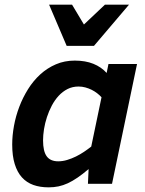

<svg xmlns="http://www.w3.org/2000/svg" viewBox="-20 -786 622 821"><path d="M32.2 -168Q32.2 -206.5 39.8 -248Q47.4 -289.6 62.5 -329.3Q77.6 -369.1 100.1 -405Q122.6 -440.9 152.3 -468Q182.1 -495.1 219 -511Q255.9 -526.9 299.8 -526.9Q345.2 -526.9 379.2 -513.2Q413.1 -499.5 436 -474.1L443.8 -512.2H565.9L459 0H356L358.9 -63Q333.5 -41.5 311.8 -26.6Q290 -11.7 270 -2.4Q250 6.8 230 11Q210 15.1 188 15.1Q151.4 15.1 122.6 4.9Q93.8 -5.4 73.7 -27.6Q53.7 -49.8 43 -84.5Q32.2 -119.1 32.2 -168ZM414.1 -370.1Q406.2 -378.9 395.5 -387.2Q384.8 -395.5 372.1 -401.9Q359.4 -408.2 345.2 -412.1Q331.1 -416 315.9 -416Q290 -416 268.8 -405.3Q247.6 -394.5 230.7 -376.2Q213.9 -357.9 201.4 -334.2Q189 -310.5 180.7 -285.2Q172.4 -259.8 168.2 -233.9Q164.1 -208 164.1 -186Q164.1 -139.2 179.7 -117.7Q195.3 -96.2 229 -96.2Q248 -96.2 267.3 -102.1Q286.6 -107.9 304.9 -116.9Q323.2 -126 339.8 -137.2Q356.4 -148.4 370.1 -159.2ZM288.1 -766.1 338.9 -681.2 428.7 -766.1H531.7L381.8 -589.8H265.1L189.9 -766.1Z"/></svg>

Font: Clear Sans
Style: Bold Italic
Weight: 700
Italic angle: -12°
Foundry: Intel Corporation
Version: Version 1.00